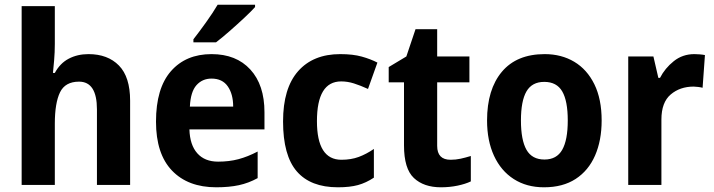

<svg xmlns="http://www.w3.org/2000/svg" viewBox="-20 -786 3035 816"><path d="M213 -599Q213 -564 210 -529Q207 -494 205 -476H213Q235 -517 272 -536.5Q309 -556 356 -556Q438 -556 485.5 -507.5Q533 -459 533 -358V0H392V-321Q392 -439 316 -439Q257 -439 235 -393.5Q213 -348 213 -260V0H72V-760H213Z M879 -556Q984 -556 1044 -490.5Q1104 -425 1104 -309V-236H785Q787 -170 818.5 -134.5Q850 -99 907 -99Q954 -99 993.5 -109.5Q1033 -120 1075 -142V-29Q1037 -8 995.5 1Q954 10 899 10Q779 10 711 -61Q643 -132 643 -269Q643 -411 706.5 -483.5Q770 -556 879 -556ZM879 -452Q840 -452 815 -424Q790 -396 787 -333H971Q971 -386 948 -419Q925 -452 879 -452ZM1064 -756Q1048 -738 1018 -710Q988 -682 955.5 -653.5Q923 -625 898 -606H802V-619Q827 -651 856 -691.5Q885 -732 905 -766H1064Z M1416 10Q1300 10 1241.5 -57.5Q1183 -125 1183 -270Q1183 -411 1247 -483.5Q1311 -556 1426 -556Q1480 -556 1517.5 -545.5Q1555 -535 1584 -520L1544 -408Q1511 -423 1484 -431.5Q1457 -440 1430 -440Q1327 -440 1327 -271Q1327 -107 1431 -107Q1472 -107 1504.5 -119Q1537 -131 1569 -153V-31Q1536 -9 1501.5 0.5Q1467 10 1416 10Z M1895 -107Q1917 -107 1937.5 -111.5Q1958 -116 1981 -123V-15Q1958 -4 1924.5 3Q1891 10 1854 10Q1781 10 1739 -29.5Q1697 -69 1697 -168V-436H1632V-501L1707 -546L1746 -662H1838V-546H1975V-436H1838V-166Q1838 -107 1895 -107Z M2537 -274Q2537 -189 2509 -125Q2481 -61 2426.5 -25.5Q2372 10 2292 10Q2218 10 2163.5 -25Q2109 -60 2079.5 -124Q2050 -188 2050 -274Q2050 -406 2113 -481Q2176 -556 2295 -556Q2366 -556 2420.5 -523.5Q2475 -491 2506 -428Q2537 -365 2537 -274ZM2194 -274Q2194 -191 2217.5 -149.5Q2241 -108 2294 -108Q2346 -108 2369.5 -149.5Q2393 -191 2393 -274Q2393 -357 2369.5 -397.5Q2346 -438 2293 -438Q2241 -438 2217.5 -397.5Q2194 -357 2194 -274Z M2931 -556Q2941 -556 2953.5 -555Q2966 -554 2976 -552L2966 -413Q2959 -415 2947 -416.5Q2935 -418 2928 -418Q2870 -418 2830.5 -384.5Q2791 -351 2791 -278V0H2650V-546H2757L2778 -455H2785Q2806 -496 2843.5 -526Q2881 -556 2931 -556Z"/></svg>

Font: Noto Sans Gujarati SemiCondensed
Style: Bold
Weight: 700
Width: 4
Designer: Jelle Bosma - Monotype Design Team, Universal Thirst
Foundry: Monotype Imaging Inc.
Version: Version 2.106; ttfautohint (v1.8.4.7-5d5b)